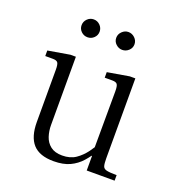

<svg xmlns="http://www.w3.org/2000/svg" viewBox="-124 -765 818 880"><g transform="rotate(20 285.5 -325.0)"><path d="M233 12Q164 12 132 -23.5Q100 -59 100 -131V-386Q100 -412 94 -420Q88 -428 70 -428H33V-455L139 -473H166V-140Q166 -111 174.5 -85Q183 -59 204 -42.5Q225 -26 261 -26Q300 -26 326.5 -44Q353 -62 373.5 -90Q394 -118 411 -149V-106Q391 -71 367.5 -44.5Q344 -18 312 -3Q280 12 233 12ZM391 0V-71H389L390 -386Q390 -412 384 -420Q378 -428 360 -428H323V-455L429 -473H456V-83Q456 -58 459.5 -46Q463 -34 478 -30.5Q493 -27 527 -27V0ZM354 -575Q337 -575 323.5 -587.5Q310 -600 310 -618Q310 -636 323.5 -649Q337 -662 354 -662Q372 -662 385.5 -649Q399 -636 399 -618Q399 -600 385.5 -587.5Q372 -575 354 -575ZM185 -575Q167 -575 154 -587.5Q141 -600 141 -618Q141 -636 154 -649Q167 -662 185 -662Q203 -662 216 -649Q229 -636 229 -618Q229 -600 216 -587.5Q203 -575 185 -575Z"/></g></svg>

Font: Frank Ruhl Libre Light
Style: Regular
Weight: 300
Designer: Yanek Iontef
Foundry: Fontef
Version: Version 6.003;gftools[0.9.30]